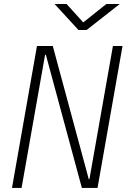

<svg xmlns="http://www.w3.org/2000/svg" viewBox="-20 -918 626 938"><path d="M379.9 0 204.1 -650.4H200.2L85.4 0H38.6L160.6 -693.4H237.8L413.6 -43H417L531.7 -693.4H578.6L456.5 0ZM363.3 -771.5 246.6 -898.4H305.2L386.7 -808.6L499.5 -898.4H564.9L403.3 -771.5Z"/></svg>

Font: CaskaydiaCove NF ExtraLight
Style: Italic
Weight: 200
Italic angle: -10°
Designer: Aaron Bell
Foundry: Saja Typeworks
Version: Version 2111.001; VTT 6.35;Nerd Fonts 3.2.1